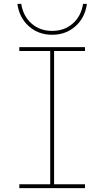

<svg xmlns="http://www.w3.org/2000/svg" viewBox="-20 -974 540 994"><path d="M80 0V-20H240V-710H80V-730H420V-710H260V-20H420V0ZM250 -794Q179 -794 129.5 -838Q80 -882 70 -954H90Q100 -890 143.5 -852Q187 -814 250 -814Q313 -814 356.5 -852Q400 -890 410 -954H430Q420 -882 370.5 -838Q321 -794 250 -794Z"/></svg>

Font: M PLUS Code Latin Thin
Style: Regular
Weight: 250
Designer: Coji Morishita
Foundry: UNDERFOREST DESIGN
Version: Version 1.002; ttfautohint (v1.8.3)